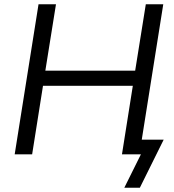

<svg xmlns="http://www.w3.org/2000/svg" viewBox="-20 -725 818 902"><path d="M49 0 161 -705H243L193 -393H615L665 -705H747L646 -69H749L637 157H564L642 0H553L604 -322H182L131 0Z"/></svg>

Font: Nunito Sans
Style: Italic
Weight: 400
Italic angle: -9°
Designer: Vernon Adams
Foundry: Vernon Adams
Version: Version 3.006; ttfautohint (v1.8.3)